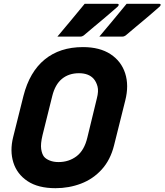

<svg xmlns="http://www.w3.org/2000/svg" viewBox="-20 -967 863 1007"><path d="M424 -947H596Q602 -947 602.5 -942.5Q603 -938 598 -933Q574 -912 555.5 -896Q537 -880 518.5 -864.5Q500 -849 476.5 -829.5Q453 -810 419 -781Q416 -779 411.5 -777Q407 -775 401 -775H281Q319 -821 353 -861Q387 -901 424 -947ZM644 -947H816Q822 -947 822.5 -942.5Q823 -938 818 -933Q794 -912 775.5 -896Q757 -880 738.5 -864.5Q720 -849 696.5 -829.5Q673 -810 639 -781Q636 -779 631.5 -777Q627 -775 621 -775H501Q539 -821 573 -861Q607 -901 644 -947ZM415 -720Q503 -720 559.5 -683Q616 -646 636.5 -582.5Q657 -519 637 -440L578 -204Q559 -128 513.5 -78Q468 -28 405 -4Q342 20 271 20Q180 20 124.5 -17Q69 -54 50 -115Q31 -176 49 -248L103 -464Q135 -590 214.5 -655Q294 -720 415 -720ZM203 -258Q192 -212 196 -185.5Q200 -159 211 -145Q221 -133 241 -125Q261 -117 287 -117Q341 -117 381.5 -147.5Q422 -178 438 -245L488 -451Q498 -489 491.5 -513.5Q485 -538 471 -554Q445 -583 394 -583Q341 -583 305 -553.5Q269 -524 254 -463Z"/></svg>

Font: Recursive Sn Lnr St XBd
Style: Italic
Weight: 800
Italic angle: -15°
Version: Version 1.079;hotconv 1.0.112;makeotfexe 2.5.65598; ttfautoh